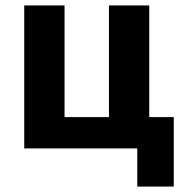

<svg xmlns="http://www.w3.org/2000/svg" viewBox="-20 -545 673 705"><path d="M484 140V0H69V-525H217V-115H380V-525H528V-115H618V140Z"/></svg>

Font: Aneliza
Style: Bold
Weight: 700
Designer: Mike Abbink, Paul van der Laan, Pieter van Rosmalen
Foundry: Bold Monday
Version: Version 3.0